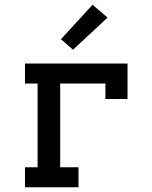

<svg xmlns="http://www.w3.org/2000/svg" viewBox="-20 -787 640 807"><path d="M85 0V-84H138V-436H85V-520H516V-371H423V-436H233V-84H310V0ZM287 -578 236 -622 369 -767 432 -713Z"/></svg>

Font: Iosevka Etoile Medium
Style: Regular
Weight: 500
Designer: Belleve Invis
Foundry: Belleve Invis
Version: Version 22.1.2; ttfautohint (v1.8.4)